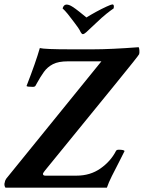

<svg xmlns="http://www.w3.org/2000/svg" viewBox="-33 -869 665 889"><path d="M-7.8 0Q-15.6 -11.7 -10.7 -25.4Q-9.8 -31.2 -7.8 -35.2Q-5.9 -39.1 -3.9 -42L436.5 -585H281.2Q237.3 -585 211.9 -571.8Q186.5 -558.6 170.4 -536.1Q154.3 -513.7 137.7 -483.4L131.8 -472.7Q128.9 -466.8 119.1 -466.8Q92.8 -466.8 89.8 -470.7Q132.8 -581.1 151.4 -646.5Q171.9 -640.6 296.9 -640.6H396.5Q438.5 -640.6 491.2 -643.1Q543.9 -645.5 608.4 -650.4Q611.3 -649.4 612.3 -637.2Q613.3 -625 611.3 -618.2Q609.4 -612.3 502 -480.5L175.8 -80.1Q168 -70.3 166 -65.4Q165 -55.7 176.8 -55.7H321.3Q384.8 -55.7 432.1 -88.9Q479.5 -122.1 503.9 -169.9Q506.8 -175.8 516.6 -175.8Q540 -175.8 543.9 -169.9Q532.2 -145.5 516.1 -114.7Q500 -84 484.9 -53.7Q469.7 -23.4 461.9 0ZM350.6 -710.9Q345.7 -710.9 340.8 -719.7Q335.9 -730.5 328.1 -741.7Q320.3 -752.9 310.5 -765.6Q293.9 -788.1 280.8 -804.2Q267.6 -820.3 256.8 -830.1Q261.7 -846.7 273.4 -847.7Q285.2 -848.6 300.8 -838.9Q316.4 -829.1 334 -814.9Q351.6 -800.8 367.2 -788.1Q385.7 -799.8 411.6 -814Q437.5 -828.1 460 -838.4Q482.4 -848.6 487.3 -848.6Q497.1 -848.6 493.2 -830.1Q481.4 -822.3 460.4 -805.7Q439.5 -789.1 411.1 -761.7L366.2 -719.7Q356.4 -710.9 350.6 -710.9Z"/></svg>

Font: Crimson Text
Style: Bold Italic
Weight: 700
Italic angle: -11°
Designer: Sebastian Kosch
Foundry: Sebastian Kosch
Version: Version 1.100; ttfautohint (v1.8.4)